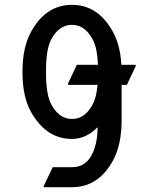

<svg xmlns="http://www.w3.org/2000/svg" viewBox="-20 -567 608 797"><path d="M73.2 -268.6Q73.2 -369.6 108.4 -434.1Q169.9 -546.9 278.8 -546.9Q387.7 -546.9 449.2 -434.1Q479.5 -378.4 483.9 -297.9H543.5V-293L506.8 -214.8H484.9V-68.4Q484.9 31.7 450.2 97.2Q389.6 210 279.3 210H161.6V205.1L198.7 127H279.3Q340.8 127 367.2 62.5Q385.3 18.1 385.3 -39.1Q337.4 9.8 278.8 9.8Q171.4 9.8 108.4 -103Q73.2 -166 73.2 -268.6ZM190.9 -137.7Q223.1 -73.2 278.8 -73.2Q334.5 -73.2 366.7 -137.7Q380.4 -165 384.8 -214.8H262.2V-219.7L298.8 -297.9H386.7Q383.8 -365.7 366.7 -399.4Q334 -463.9 278.8 -463.9Q222.7 -463.9 190.4 -398.9Q170.9 -359.4 170.9 -268.6Q170.9 -177.7 190.9 -137.7Z"/></svg>

Font: Nova Oval
Style: Book
Weight: 400
Version: Version 2.000